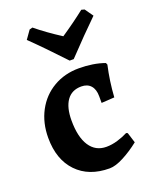

<svg xmlns="http://www.w3.org/2000/svg" viewBox="-139 -801 708 890"><g transform="rotate(-20 215.5 -356.0)"><path d="M26 -218Q26 -292 57 -350Q88 -408 143.5 -440.5Q199 -473 269 -473Q340 -473 396 -453L400 -444Q383 -369 378 -290L314 -286V-319Q314 -353 297.5 -371.5Q281 -390 251 -390Q204 -390 179.5 -355.5Q155 -321 155 -257Q155 -175 184 -131Q213 -87 266 -87Q293 -87 321.5 -95.5Q350 -104 373 -116L380 -113L396 -62Q357 -31 316 -9.5Q275 12 246 12Q144 12 85 -49.5Q26 -111 26 -218ZM88 -679 117 -720 132 -724Q183 -682 253 -637Q320 -682 373 -724L388 -720L417 -679Q348 -612 262 -521H242Q157 -612 88 -679Z"/></g></svg>

Font: Alegreya
Style: Bold
Weight: 700
Designer: Juan Pablo del Peral
Foundry: Huerta Tipografica
Version: Version 2.008; ttfautohint (v1.8)